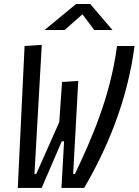

<svg xmlns="http://www.w3.org/2000/svg" viewBox="-20 -918 677 938"><path d="M280.3 0H391.1C498 -182.1 602.1 -420.4 637.2 -693.4H551.8C519 -444.8 425.3 -234.4 346.2 -68.4H337.4L362.3 -522.5L283.2 -517.6L269.5 -321.3L157.2 -68.4H148.4L184.1 -698.7L100.1 -693.4L66.9 0H183.6L281.7 -227.5H293ZM197.8 -771.5H295.9L382.8 -848.1L440.4 -771.5H529.3L420.9 -898.4H351.6Z"/></svg>

Font: Cascadia Code SemiLight
Style: Italic
Weight: 350
Italic angle: -10°
Monospace: yes
Designer: Aaron Bell
Foundry: Saja Typeworks
Version: Version 2404.023